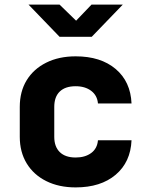

<svg xmlns="http://www.w3.org/2000/svg" viewBox="-20 -805 640 835"><path d="M309 10Q236 10 181 -17.5Q126 -45 96 -94.5Q66 -144 66 -210V-340Q66 -407 96 -456Q126 -505 181 -532.5Q236 -560 309 -560Q418 -560 483 -505Q548 -450 552 -355H406Q403 -390 376.5 -410Q350 -430 309 -430Q264 -430 240 -407Q216 -384 216 -340V-210Q216 -167 240 -143.5Q264 -120 309 -120Q350 -120 376.5 -139.5Q403 -159 406 -195H552Q548 -100 483 -45Q418 10 309 10ZM239 -645 104 -785H239L311 -715L378 -785H514L379 -645Z"/></svg>

Font: JetBrains Mono NL ExtraBold
Style: Regular
Weight: 800
Designer: Philipp Nurullin, Konstantin Bulenkov
Foundry: JetBrains
Version: Version 2.304; ttfautohint (v1.8.4.7-5d5b)